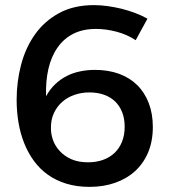

<svg xmlns="http://www.w3.org/2000/svg" viewBox="-20 -725 674 750"><path d="M510 -568Q477 -590 435.8 -601Q394.5 -612 355 -612Q303.5 -612 266.2 -593Q229 -574 205 -539.5Q180.5 -505 169.2 -456.5Q158 -408 160 -349Q175 -376.5 195.5 -396Q216 -415.5 240.5 -428Q265 -440.5 293 -446.2Q321 -452 351 -452Q403 -452 444.8 -436.8Q486.5 -421.5 515.8 -392.8Q545 -364 561 -322.5Q577 -281 577 -229Q577 -173.5 558.8 -130Q540.5 -86.5 507.5 -56.5Q474.5 -26.5 429.2 -10.8Q384 5 330 5Q280 5 239.2 -7.5Q198.5 -20 167 -42.5Q135.5 -65 112.5 -96.5Q89.5 -128 74.5 -165.8Q59.5 -203.5 52.2 -246.5Q45 -289.5 45 -335Q45 -406 62.5 -472.5Q80 -539 116.8 -590.8Q153.5 -642.5 210.8 -673.8Q268 -705 347 -705Q372.5 -705 400 -701.2Q427.5 -697.5 454.8 -690.8Q482 -684 508 -674.2Q534 -664.5 556 -652ZM329 -364Q298.5 -364 271 -354.5Q243.5 -345 223 -327Q202.5 -309 190.5 -283.2Q178.5 -257.5 179 -225Q178.5 -202 187 -178Q195.5 -154 213.5 -135Q231 -115.5 258.5 -103.2Q286 -91 324 -91Q356 -91 382.5 -100.5Q409 -110 427.8 -128Q446.5 -146 456.8 -171.8Q467 -197.5 467 -230Q467 -261.5 457.2 -286.5Q447.5 -311.5 429.5 -328.8Q411.5 -346 386 -355Q360.5 -364 329 -364Z"/></svg>

Font: Argentum Sans
Style: Regular
Weight: 400
Designer: Julieta Ulanovsky, Owen Earl, Chris M. Simpson, Rasmus Andersson, Cristiano Sobral
Foundry: The Argentum Sans Project Authors
Version: Version 3.135; ttfautohint (v1.8.4.7-5d5b-dirty)